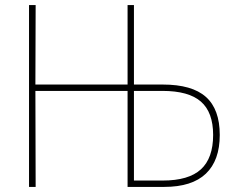

<svg xmlns="http://www.w3.org/2000/svg" viewBox="-20 -734 935 754"><path d="M94 0V-714H120L119 -402H481V-714H506V-402H619Q734 -402 788.5 -353.5Q843 -305 843 -204Q843 -104 788.5 -52Q734 0 625 0H481V-377H119L120 0ZM506 -25H619Q721 -25 769 -69Q817 -113 817 -204Q817 -293 769 -335Q721 -377 618 -377H506Z"/></svg>

Font: Noto Sans SemiCondensed Thin
Style: Regular
Weight: 100
Width: 4
Designer: Monotype Design Team
Foundry: Monotype Imaging Inc.
Version: Version 2.013; ttfautohint (v1.8.4.7-5d5b)